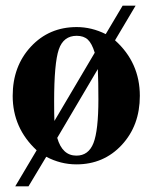

<svg xmlns="http://www.w3.org/2000/svg" viewBox="-20 -569 540 681"><path d="M461 -549 388 -426Q476 -347 476 -229Q476 -124 412 -55Q348 14 251 14Q195 14 144 -13L81 92H34L110 -36Q25 -115 25 -229Q25 -334 89.5 -403.5Q154 -473 252 -473Q305 -473 355 -448L415 -549ZM173 -140 316 -382Q306 -415 291.5 -428.5Q277 -442 252 -442Q205 -442 188.5 -393.5Q172 -345 172 -209Q172 -160 173 -140ZM327 -324 183 -80Q201 -17 251 -17Q294 -17 311.5 -61.5Q329 -106 329 -217Q329 -277 327 -324Z"/></svg>

Font: STIX
Style: Bold
Weight: 700
Designer: MicroPress Inc., with final additions and corrections provided by Coen Hoffman, Elsevier (retired)
Version: Version 1.1.1